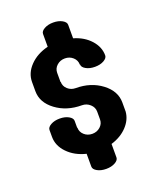

<svg xmlns="http://www.w3.org/2000/svg" viewBox="-123 -635 646 789"><g transform="rotate(-20 200.0 -240.0)"><path d="M260 -530V-471Q305 -458 332.5 -427.5Q360 -397 360 -360Q360 -348 344 -339Q328 -330 305 -330Q282 -330 266 -339Q250 -348 250 -360H249Q249 -379 234.5 -392Q220 -405 199.5 -405Q179 -405 164.5 -392Q150 -379 150 -360V-320H151Q151 -301 165.5 -288Q180 -275 200 -275Q266 -275 313 -239.5Q360 -204 360 -154V-114Q357 -79 330 -50.5Q303 -22 260 -9V50Q260 62 244 71Q228 80 205 80Q182 80 166 71Q150 62 150 50V-6Q101 -18 70.5 -49.5Q40 -81 40 -120V-150Q40 -162 56 -171Q72 -180 95 -180Q118 -180 134 -171Q150 -162 150 -150V-120H151Q151 -101 165.5 -88Q180 -75 200.5 -75Q221 -75 235.5 -88Q250 -101 250 -120V-154Q250 -173 235 -186.5Q220 -200 200 -200Q134 -200 87 -235Q40 -270 40 -320V-360Q40 -399 70.5 -430.5Q101 -462 150 -474V-530Q150 -542 166 -551Q182 -560 205 -560Q228 -560 244 -551Q260 -542 260 -530Z"/></g></svg>

Font: SOV_ThonBuri
Style: Book
Weight: 400
Version: Version 1.00